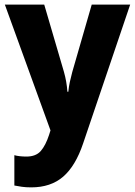

<svg xmlns="http://www.w3.org/2000/svg" viewBox="-20 -569 583 829"><path d="M1 -549H171L256 -259Q268 -217 271 -173H275Q277 -194 281.5 -215Q286 -236 292 -258L376 -549H542L339 50Q306 148 252.5 194Q199 240 115 240Q92 240 74.5 237.5Q57 235 42 232V101Q52 104 66 105.5Q80 107 94 107Q135 107 156 83Q177 59 192 13L198 -6Z"/></svg>

Font: Noto Sans SemiCondensed ExtraBold
Style: Regular
Weight: 800
Width: 4
Designer: Monotype Design Team
Foundry: Monotype Imaging Inc.
Version: Version 2.013; ttfautohint (v1.8.4.7-5d5b)